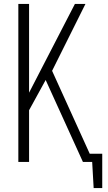

<svg xmlns="http://www.w3.org/2000/svg" viewBox="-20 -830 554 984"><path d="M74 0V-810H129V-355L364 -810H418L247 -467L459 0H405L214 -420L129 -265V0ZM460 134 450 -42H504V134ZM413 -42H497V0H413Z"/></svg>

Font: Oswald ExtraLight
Style: Regular
Weight: 250
Designer: Vernon Adams
Foundry: Vernon Adams
Version: Version 4.103;gftools[0.9.33.dev8+g029e19f]